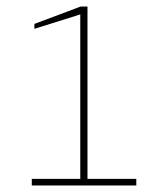

<svg xmlns="http://www.w3.org/2000/svg" viewBox="-20 -846 498 586"><path d="M396 -300V-280H77V-300H225V-802L85 -758V-773L226 -826H247V-300Z"/></svg>

Font: Exo Thin
Style: Regular
Weight: 250
Designer: Natanael Gama
Foundry: Natanael Gama
Version: Version 1.500; ttfautohint (v1.6)